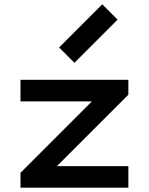

<svg xmlns="http://www.w3.org/2000/svg" viewBox="-20 -870 690 890"><path d="M406 -400H75V-500H575V-431L244 -100H575V0H75V-69ZM454 -850 525 -779 325 -579 254 -650Z"/></svg>

Font: Monoikos Medium
Style: Regular
Weight: 500
Designer: Brian Krent
Version: Version 0.088